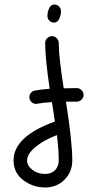

<svg xmlns="http://www.w3.org/2000/svg" viewBox="-20 -490 430 850"><path d="M140 -30Q128 -30 119 -38.5Q110 -47 110 -60Q110 -70 116.5 -78.5Q123 -87 134 -89Q160 -94 200 -97Q180 -231 180 -300Q180 -312 189 -321Q198 -330 210 -330Q222 -330 231 -321Q240 -312 240 -300Q240 -239 262 -99Q288 -100 320 -100Q332 -100 341 -91Q350 -82 350 -70Q350 -58 341 -49Q332 -40 320 -40Q294 -40 272 -40Q300 136 300 220Q300 271 265.5 305.5Q231 340 180 340Q126 340 83 307.5Q40 275 40 220Q40 114 223 48Q220 26 210 -38Q168 -35 146 -31Q145 -31 143 -30.5Q141 -30 140 -30ZM100 220Q100 244 123.5 262Q147 280 180 280Q207 280 223.5 263.5Q240 247 240 220Q240 175 232 108Q172 131 136 161.5Q100 192 100 220ZM220 -470Q233 -470 241.5 -461.5Q250 -453 250 -440Q250 -423 242 -406.5Q234 -390 220 -390Q207 -390 198.5 -398.5Q190 -407 190 -420Q190 -438 198 -454Q206 -470 220 -470Z"/></svg>

Font: Pecita
Style: Book
Weight: 400
Width: 7
Version: Version 4.3